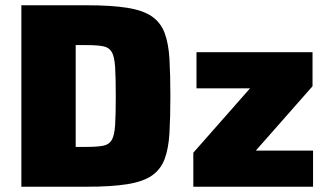

<svg xmlns="http://www.w3.org/2000/svg" viewBox="-20 -708 1246 728"><path d="M61 0V-688H309Q402 -688 462 -678.5Q522 -669 555.5 -646Q589 -623 604 -583.5Q619 -544 622.5 -485Q626 -426 626 -344Q626 -262 622.5 -203Q619 -144 604 -104.5Q589 -65 555.5 -42Q522 -19 462 -9.5Q402 0 309 0ZM267 -151H309Q349 -151 371.5 -155.5Q394 -160 404 -177.5Q414 -195 416.5 -234Q419 -273 419 -343Q419 -414 416.5 -453.5Q414 -493 404 -510.5Q394 -528 371.5 -532.5Q349 -537 309 -537H267ZM713 0V-129L928 -373H725V-510H1165V-381L950 -137H1167V0Z"/></svg>

Font: Saira ExtraBold
Style: Regular
Weight: 800
Designer: Hector Gatti with collaboration of the Omnibus-Type team
Foundry: Omnibus-Type
Version: Version 1.100; ttfautohint (v1.8.3)